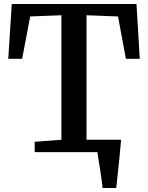

<svg xmlns="http://www.w3.org/2000/svg" viewBox="-20 -763 742 963"><path d="M372.5 -62H548.5V-34H372.5ZM494.5 180Q493 161 489.5 136.8Q486 112.5 482 87Q478 61.5 474.2 38.8Q470.5 16 468.5 0L426 -62H587.5Q586 -44 583.5 -19.5Q581 5 578.5 32.5Q576 60 573 87Q570 114 567.5 138.2Q565 162.5 563 180ZM288 -62V-686.5L131.5 -680.5L91 -468H21.5L39 -743H664.5L681 -468H611.5L572 -680.5L414 -686.5V-62L550 -52V0H154V-52Z"/></svg>

Font: Merriweather 24pt SemiBold
Style: Regular
Weight: 600
Designer: Eben Sorkin
Foundry: Eben Sorkin
Version: Version 2.100